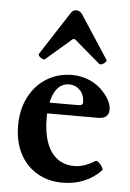

<svg xmlns="http://www.w3.org/2000/svg" viewBox="-51 -725 524 774"><g transform="rotate(5 211.0 -337.5)"><path d="M231 11Q172 11 127 -16Q82 -43 57.5 -91Q33 -139 33 -203Q33 -268 58.5 -318Q84 -368 129.5 -396.5Q175 -425 233 -425Q271 -425 305 -410Q339 -395 363 -367Q379 -349 387 -331.5Q395 -314 395 -299Q395 -262 351 -262H110V-306H268Q286 -306 286 -318Q286 -333 281.5 -345.5Q277 -358 268.5 -367Q260 -376 249 -381Q238 -386 224 -386Q205 -386 190.5 -376.5Q176 -367 166 -348.5Q156 -330 150.5 -303.5Q145 -277 145 -244Q145 -185 160 -144Q175 -103 203.5 -81.5Q232 -60 273 -60Q293 -60 313.5 -67Q334 -74 355 -87Q361 -91 369.5 -83.5Q378 -76 384 -66Q390 -56 386 -52Q356 -21 317 -5Q278 11 231 11ZM118 -479Q115 -476 107.5 -479Q100 -482 94.5 -488Q89 -494 92 -499L204 -672Q213 -687 226 -686Q242 -686 251 -672L364 -499Q368 -494 362 -488Q356 -482 348.5 -479Q341 -476 337 -479L248 -555Q241 -561 236.5 -565.5Q232 -570 227 -570Q223 -570 218.5 -566Q214 -562 206 -555Z"/></g></svg>

Font: Junicode VF
Style: Regular
Weight: 400
Designer: Peter S. Baker
Version: Version 2.213